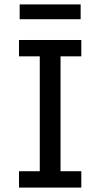

<svg xmlns="http://www.w3.org/2000/svg" viewBox="-20 -849 454 869"><path d="M66 0V-74H160V-594H66V-668H348V-594H254V-74H348V0ZM69 -762V-829H345V-762Z"/></svg>

Font: Atkinson Hyperlegible
Style: Regular
Weight: 400
Designer: Elliott Scott, Megan Eiswerth, Linus Boman, Theodore Petrosky
Foundry: Braille Institute
Version: Version 1.006; ttfautohint (v1.8.3)